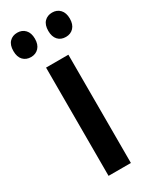

<svg xmlns="http://www.w3.org/2000/svg" viewBox="-220 -786 668 834"><g transform="rotate(-30 114.5 -368.5)"><path d="M172 0H60V-543H172ZM-27 -676Q-27 -706 -12 -721.5Q3 -737 27 -737Q51 -737 66 -721Q81 -705 81 -676Q81 -647 66 -631Q51 -615 27 -615Q3 -615 -12 -630.5Q-27 -646 -27 -676ZM148 -676Q148 -706 163 -721.5Q178 -737 202 -737Q226 -737 241 -721Q256 -705 256 -676Q256 -647 241 -631Q226 -615 202 -615Q177 -615 162.5 -631Q148 -647 148 -676Z"/></g></svg>

Font: Noto Sans Thai ExtCond SemBd
Style: Regular
Weight: 600
Width: 2
Designer: Monotype Design Team
Foundry: Monotype Imaging Inc.
Version: Version 2.002; ttfautohint (v1.8.4.7-5d5b)